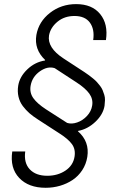

<svg xmlns="http://www.w3.org/2000/svg" viewBox="-20 -757 584 925"><path d="M490.4 -563.9H429Q436.4 -616.1 413 -648.1Q389.6 -680 338.8 -680Q290.5 -680 256.9 -652.3Q223.4 -624.6 216.3 -587Q206.3 -527.7 285.9 -475.5L387.1 -409.4Q398.8 -401.6 408.4 -394.5Q418 -387.4 428.6 -378.7Q439.3 -370 446.9 -361.7Q454.5 -353.3 462.4 -343Q470.2 -332.7 474.4 -322.6Q478.7 -312.5 482.4 -300.1Q486.2 -287.6 485.8 -275Q485.4 -262.4 483.7 -247.5Q476.9 -205.6 439.5 -170.1Q402 -134.6 355.5 -126.1V-124.6Q412.3 -74.9 400.6 -1.1Q394.9 34.4 376.1 63Q357.2 91.6 329.9 109.9Q302.6 128.2 269.2 138Q235.8 147.7 199.9 147.7Q117.2 147.7 72.3 100Q27.3 52.2 39.1 -27.3H101.6Q94.1 27.7 123.4 58.8Q152.7 89.8 207.7 89.8Q257.8 89.8 295.1 65Q332.4 40.1 339.1 -2.1Q344.8 -37.6 326.7 -62.5Q308.6 -87.4 267.4 -113.6L163.7 -180.8Q139.9 -196 122.5 -210.9Q105.1 -225.9 90 -245.9Q74.9 -266 69.1 -291.2Q63.2 -316.4 67.8 -344.8Q74.9 -387.8 111.7 -422.9Q148.4 -458.1 197.1 -465.6V-468.4Q143.8 -519.2 155.2 -588.4Q166.5 -652.7 220.7 -695Q274.9 -737.2 346.9 -737.2Q423.7 -737.2 462.7 -689.1Q501.8 -641 490.4 -563.9ZM424 -248.2Q429.3 -279.1 410.5 -305.6Q391.7 -332 349.1 -359.7L243.6 -428.6Q209.5 -439.6 172.2 -413.4Q134.9 -387.1 127.5 -343.8Q121.8 -310.4 140.6 -284.1Q159.4 -257.8 201.3 -230.5L303.6 -164.8Q325.3 -158 351.7 -167.1Q378.2 -176.1 399 -198.3Q419.7 -220.5 424 -248.2Z"/></svg>

Font: Karasuma Gothic
Style: Light Italic
Weight: 300
Italic angle: 9.39998°
Designer: Rasmus Andersson / Ryoko Nishizuka
Foundry: rsms
Version: Version 1.00